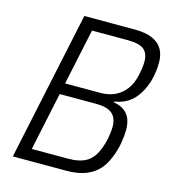

<svg xmlns="http://www.w3.org/2000/svg" viewBox="-104 -773 764 857"><g transform="rotate(15 278.0 -344.0)"><path d="M34 0 180 -688H412Q464 -688 495.5 -674Q527 -660 541.5 -634.5Q556 -609 556 -573Q556 -551 553 -530Q550 -509 545 -490Q528 -432 495 -397Q462 -362 408 -354L407 -350Q440 -344 458.5 -329Q477 -314 484.5 -292.5Q492 -271 492 -244Q492 -233 490.5 -217Q489 -201 486 -183.5Q483 -166 478 -149Q469 -118 455 -90.5Q441 -63 418.5 -43Q396 -23 362.5 -11.5Q329 0 281 0ZM107 -54H275Q322 -54 351 -68Q380 -82 397 -112Q414 -142 424 -188Q427 -204 428.5 -217.5Q430 -231 430 -242Q430 -284 406.5 -303.5Q383 -323 332 -323H164ZM175 -375H339Q375 -375 404.5 -388.5Q434 -402 454.5 -429Q475 -456 484 -498Q487 -513 489.5 -528Q492 -543 492 -560Q492 -599 470 -616.5Q448 -634 395 -634H230Z"/></g></svg>

Font: Saira SemiCondensed Light
Style: Italic
Weight: 300
Width: 4
Italic angle: -12°
Designer: Hector Gatti with collaboration of the Omnibus-Type team
Foundry: Omnibus-Type
Version: Version 1.101